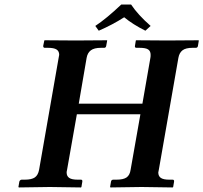

<svg xmlns="http://www.w3.org/2000/svg" viewBox="-20 -823 894 844"><path d="M641.1 -568.8Q642.1 -572.8 642.1 -582Q642.1 -598.6 631.1 -605.7Q620.1 -612.8 594.2 -612.8H580.1Q571.8 -612.8 573.2 -621.1L577.1 -645L579.1 -646Q676.8 -645 715.8 -645L852.1 -646L854 -645L850.1 -621.1Q848.6 -612.8 840.8 -612.8H826.2Q796.4 -612.8 782.2 -601.8Q768.1 -590.8 764.2 -568.8L678.2 -77.1Q675.8 -67.4 675.8 -64.9Q675.8 -48.8 687 -41Q698.2 -33.2 724.1 -33.2H738.8Q746.6 -33.2 745.1 -23.9L741.2 -1L738.8 1Q637.2 -1 602.1 -1L465.8 1L463.9 -1L467.8 -23.9Q469.2 -33.2 478 -33.2H492.2Q522.5 -33.2 536.6 -43.2Q550.8 -53.2 554.2 -77.1L597.2 -320.8H317.9L274.9 -77.1Q272.9 -69.3 272.9 -64.9Q272.9 -48.8 284.2 -41Q295.4 -33.2 321.8 -33.2H335.9Q343.3 -33.2 341.8 -23.9L337.9 -1L335.9 1Q235.4 -1 199.2 -1L63 1L61 -1L64.9 -23.9Q65.4 -27.8 68.6 -30.5Q71.8 -33.2 75.2 -33.2H88.9Q119.1 -33.2 133.3 -43.2Q147.5 -53.2 151.9 -77.1L237.8 -568.8Q240.2 -578.6 240.2 -582Q240.2 -598.1 228.5 -605.5Q216.8 -612.8 190.9 -612.8H176.8Q169.9 -612.8 169.9 -621.1L174.8 -645L176.8 -646Q273.9 -645 313 -645L450.2 -646L451.2 -645L446.8 -621.1Q445.3 -612.8 438 -612.8H423.8Q394 -612.8 379.4 -601.8Q364.7 -590.8 360.8 -568.8L326.2 -367.2H606ZM556.2 -803.2Q586.4 -757.8 642.1 -709L619.1 -688Q563.5 -715.8 525.9 -747.1Q474.1 -713.9 414.1 -688L398.9 -709Q447.8 -741.2 513.2 -803.2Z"/></svg>

Font: Linux Libertine G
Style: Semibold Italic
Weight: 600
Italic angle: -11.5°
Designer: Philipp H. Poll
Foundry: Philipp H. Poll
Version: Version 5.1.1